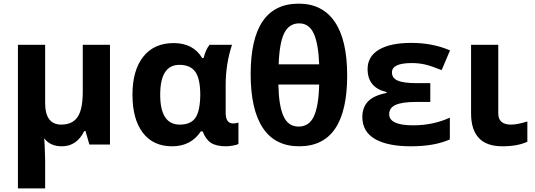

<svg xmlns="http://www.w3.org/2000/svg" viewBox="-20 -791 2928 1051"><path d="M318.8 9.8Q253.9 9.8 222.2 -34.2L224.6 7.3L227.1 84V240.2H78.1V-545.9H227.1V-227.1Q227.1 -108.9 315.9 -108.9Q377.4 -109.4 405.3 -151.4Q433.1 -193.4 433.1 -289.1V-545.9H582V0H469.2L448.2 -73.2H440.9Q399.9 9.8 318.8 9.8Z M1215.3 -325.2V-172.9Q1215.3 -115.2 1256.3 -115.2Q1272 -115.2 1285.2 -120.1V-2.9Q1277.3 2 1255.1 5.9Q1232.9 9.8 1218.3 9.8Q1163.6 9.8 1134.8 -9Q1106 -27.8 1089.4 -71.8H1079.1Q1025.4 9.8 921.9 9.8Q818.4 9.8 761.7 -64.5Q705.1 -138.7 705.1 -272.5Q705.1 -406.2 764.2 -480.7Q823.2 -555.2 930.7 -555.2Q1038.1 -555.2 1086.9 -473.1H1094.2Q1106 -519 1127 -545.9H1250Q1215.3 -440.9 1215.3 -325.2ZM961.9 -436Q856.9 -436 856.9 -272.5Q856.9 -108.9 964.4 -108.9Q1022 -108.9 1048.1 -143.8Q1074.2 -178.7 1076.2 -266.1V-272Q1076.2 -359.9 1049.1 -397.9Q1022 -436 961.9 -436Z M1505.4 -439H1727.1Q1723.1 -551.3 1697.5 -607.2Q1671.9 -663.1 1617.7 -663.1Q1563.5 -663.1 1536.6 -611.1Q1509.8 -559.1 1505.4 -439ZM1727.1 -328.1H1503.9Q1505.9 -213.4 1531.5 -155.8Q1557.1 -98.1 1614.7 -98.1Q1672.4 -98.1 1698.5 -155Q1724.6 -211.9 1727.1 -328.1ZM1880.4 -377.9Q1880.4 9.8 1617.7 9.8Q1485.8 9.8 1418.9 -90.6Q1352.1 -190.9 1352.1 -385.3Q1352.1 -771 1615.2 -771Q1744.6 -771 1812.5 -671.6Q1880.4 -572.3 1880.4 -377.9Z M2234.4 -445.8Q2125.5 -445.8 2125.5 -395Q2125.5 -362.8 2158 -349.4Q2190.4 -335.9 2260.3 -335.9H2335.4V-232.9H2253.4Q2182.1 -232.9 2146.2 -217Q2110.4 -201.2 2110.4 -166Q2110.4 -105 2241.2 -105Q2351.1 -105 2442.4 -147V-27.8Q2358.4 9.8 2229.5 9.8Q2100.6 9.8 2032 -30.5Q1963.4 -70.8 1963.4 -150.9Q1963.4 -203.1 1994.6 -235.8Q2025.9 -268.6 2096.2 -282.2V-287.1Q1992.2 -311 1992.2 -413.1Q1992.2 -481.9 2054.2 -519Q2116.2 -556.2 2232.4 -556.2Q2348.6 -556.2 2443.4 -515.1L2397.5 -407.2Q2339.4 -430.7 2305.7 -438.2Q2272 -445.8 2234.4 -445.8Z M2707.5 -170.9Q2707 -108.9 2777.3 -108.9Q2811.5 -108.9 2866.7 -126V-15.1Q2813.5 9.8 2729.5 9.8Q2558.6 9.8 2558.6 -170.9V-545.9H2707.5Z"/></svg>

Font: OpenSans-Bold
Style: Bold
Weight: 700
Foundry: Ascender Corporation
Version: Version 1.10